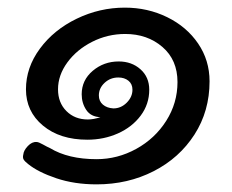

<svg xmlns="http://www.w3.org/2000/svg" viewBox="-20 -488 609 503"><path d="M529 -275Q529 -197 489.5 -135.5Q450 -74 382.5 -39.5Q315 -5 233 -5Q175 -5 127.5 -21Q80 -37 54 -58Q45 -65 42 -70Q39 -75 41 -83Q42 -94 53 -105.5Q64 -117 76 -116Q81 -116 92.5 -109.5Q104 -103 111 -100Q159 -71 233 -71Q288 -71 337 -98Q386 -125 415.5 -171.5Q445 -218 445 -273Q445 -331 405.5 -365Q366 -399 308 -399Q262 -399 221.5 -378.5Q181 -358 156.5 -324.5Q132 -291 132 -254Q132 -219 154 -197Q176 -175 210 -175Q225 -175 243 -181Q218 -182 206 -200Q194 -218 194 -241Q194 -278 223 -302.5Q252 -327 291 -327Q325 -327 348 -306.5Q371 -286 371 -253Q371 -215 348.5 -185Q326 -155 289 -138.5Q252 -122 209 -122Q137 -122 92.5 -159Q48 -196 48 -254Q48 -311 84.5 -360.5Q121 -410 181 -439Q241 -468 307 -468Q367 -468 418 -443Q469 -418 499 -374Q529 -330 529 -275ZM239 -238Q239 -223 249.5 -214Q260 -205 277 -204Q297 -204 312 -219Q327 -234 327 -253Q327 -268 316.5 -276.5Q306 -285 290 -285Q269 -285 254 -271Q239 -257 239 -238Z"/></svg>

Font: Mali Medium
Style: Italic
Weight: 500
Italic angle: -10°
Version: Version 1.000; ttfautohint (v1.6)